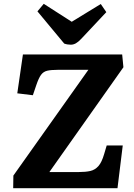

<svg xmlns="http://www.w3.org/2000/svg" viewBox="-20 -985 702 1005"><path d="M626 -633 238.5 -84.5H393.5Q428 -84.5 452.5 -90Q477 -95.5 494.8 -115.3Q512.5 -135 525 -178L538.5 -223.5H622.5L595 0H49L50 -66L442.5 -619.5H281.5Q247 -619.5 227 -614.7Q207 -610 194.8 -593.2Q182.5 -576.5 170 -539.5L152 -486.5L70.5 -496.5L100 -700H619.5ZM176 -925.5 209 -965 355.5 -871 507.5 -964 536.5 -921.5 405 -781.5Q390 -765.5 377 -758.2Q364 -751 350.5 -751Q341.5 -751 332.8 -752.5Q324 -754 316 -757Z"/></svg>

Font: Literata
Style: Italic
Weight: 400
Italic angle: -2°
Designer: Latin by Veronika Burian and Jose Scaglione. Greek by Irene Vlachou. Cyrillic by Vera Evstafieva
Foundry: TypeTogether
Version: Version 3.103;gftools[0.9.29]